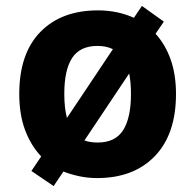

<svg xmlns="http://www.w3.org/2000/svg" viewBox="-20 -591 659 648"><path d="M574 -274Q574 -138 502.5 -64Q431 10 308 10Q277 10 248.5 4Q220 -2 194 -12L161 37L86 -14L119 -63Q84 -100 64.5 -152.5Q45 -205 45 -274Q45 -410 116 -483Q187 -556 311 -556Q376 -556 432 -531L459 -571L533 -518L505 -477Q538 -441 556 -390Q574 -339 574 -274ZM197 -274Q197 -226 206 -193L361 -425Q339 -436 309 -436Q250 -436 223.5 -395.5Q197 -355 197 -274ZM422 -274Q422 -313 416 -343L265 -117Q283 -110 310 -110Q369 -110 395.5 -151.5Q422 -193 422 -274Z"/></svg>

Font: Noto Sans Hanifi Rohingya
Style: Bold
Weight: 700
Designer: Monotype Design Team and DaltonMaag
Foundry: Google LLC
Version: Version 2.102; ttfautohint (v1.8.4.7-5d5b)